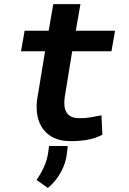

<svg xmlns="http://www.w3.org/2000/svg" viewBox="-20 -678 627 936"><path d="M372.1 -657.7 349.6 -528.3H541L523.4 -428.2H332L294.9 -200.7Q292.5 -179.7 294.2 -162.1Q295.9 -144.5 303.5 -131.3Q311 -118.2 325.4 -110.4Q339.8 -102.5 362.8 -102.1Q391.1 -101.1 418.9 -105.5Q446.8 -109.9 474.6 -115.7L479 -21.5Q461.4 -11.7 441.7 -5.4Q421.9 1 401.1 4.4Q380.4 7.8 359.4 9Q338.4 10.3 318.8 9.8Q274.4 9.3 242.4 -6.1Q210.4 -21.5 190.7 -47.9Q170.9 -74.2 163.3 -110.1Q155.8 -146 160.2 -188L199.7 -428.2H82.5L100.1 -528.3H217.3L239.7 -657.7ZM306.6 66.9Q301.3 117.2 276.6 161.6Q252 206.1 213.4 238.3L158.2 199.2Q179.2 168.9 193.8 137.2Q208.5 105.5 214.4 68.8L219.2 33.7H310.1Z"/></svg>

Font: Roboto Mono
Style: Bold Italic
Weight: 700
Designer: Google
Version: Version 2.000985; 2015; ttfautohint (v1.3)